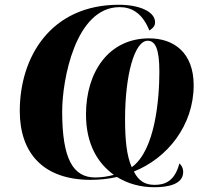

<svg xmlns="http://www.w3.org/2000/svg" viewBox="-20 -745 860 806"><path d="M628 41C685 41 749 29 749 -23C749 -42 739 -54 733 -59C713 18 670 31 629 31C589 31 562 15 542 -25C683 -81 793 -219 793 -387C793 -524 710 -584 606 -584C435 -584 341 -441 341 -265C341 -140 390 -60 458 -11C432 -4 406 0 380 0C288 0 241 -75 241 -277C241 -408 296 -715 482 -715C529 -715 576 -694 607 -617C628 -630 631 -642 631 -651C631 -698 562 -725 479 -725C194 -725 63 -507 63 -279C63 -104 160 10 361 10C399 10 435 6 471 -2C516 26 570 41 628 41ZM533 -43C512 -91 505 -155 505 -245C505 -428 544 -574 600 -574C633 -574 649 -537 649 -444C649 -331 632 -114 533 -43Z"/></svg>

Font: Noto Serif Display Condensed Black
Style: Italic
Weight: 900
Width: 3
Italic angle: -12°
Designer: Monotype Design Team
Foundry: Monotype Imaging Inc.
Version: Version 2.009